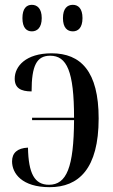

<svg xmlns="http://www.w3.org/2000/svg" viewBox="-20 -767 470 796"><path d="M282 -637C304 -637 322 -652 322 -692C322 -732 304 -747 282 -747C259 -747 241 -732 241 -692C241 -652 259 -637 282 -637ZM112 -637C134 -637 153 -652 153 -692C153 -732 134 -747 112 -747C90 -747 73 -732 73 -692C73 -652 90 -637 112 -637ZM186 9C306 9 389 -67 389 -276C389 -471 315 -546 194 -546C87 -546 41 -492 41 -441C41 -402 66 -388 111 -388C111 -495 132 -536 188 -536C257 -536 287 -472 287 -279H113V-269H287C286 -73 256 -1 183 -1C123 -1 98 -48 96 -155C52 -153 30 -133 30 -98C30 -48 71 9 186 9Z"/></svg>

Font: Noto Serif Display Condensed Medium
Style: Regular
Weight: 500
Width: 3
Designer: Monotype Design Team
Foundry: Monotype Imaging Inc.
Version: Version 2.009